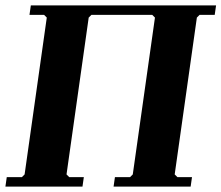

<svg xmlns="http://www.w3.org/2000/svg" viewBox="-23 -690 819 710"><path d="M215 -670H585V-635H215ZM315 -635 305 -625 223 -45 233 -35H287L282 0H-3L2 -35H58L68 -45L150 -625L140 -635H86L91 -670H376L371 -635ZM715 -635 705 -625 623 -45 633 -35H687L682 0H397L402 -35H458L468 -45L550 -625L540 -635H486L491 -670H776L771 -635Z"/></svg>

Font: Brygada 1918
Style: Italic
Weight: 400
Italic angle: -8°
Designer: Mateusz Machalski | Borys Kosmynka | Przemek Hoffer
Foundry: NIEPODLEGLA 2018
Version: Version 3.006